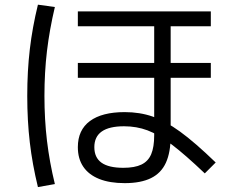

<svg xmlns="http://www.w3.org/2000/svg" viewBox="-20 -757 978 808"><path d="M307.6 -137.7Q307.6 -210 358.4 -247.6Q409.2 -285.2 504.9 -285.2Q568.4 -285.2 622.1 -266.6Q675.8 -248 737.8 -203.1Q799.8 -158.2 887.7 -73.2L841.8 -27.3Q758.8 -106.4 702.6 -148.9Q646.5 -191.4 600.6 -208.5Q554.7 -225.6 502 -225.6Q439.5 -225.6 408.2 -203.6Q377 -181.6 377 -137.7Q377 -93.8 407.2 -72.3Q437.5 -50.8 499 -50.8Q546.9 -50.8 575.2 -64.5Q603.5 -78.1 616.2 -107.9Q628.9 -137.7 628.9 -187.5V-646.5H307.6V-709H867.2V-646.5H698.2V-184.6Q698.2 -116.2 678.2 -72.3Q658.2 -28.3 615.2 -7.3Q572.3 13.7 504.9 13.7Q441.4 13.7 397.5 -3.9Q353.5 -21.5 330.6 -55.2Q307.6 -88.9 307.6 -137.7ZM307.6 -492.2H867.2V-429.7H307.6ZM94.7 -353.5Q94.7 -458 105.5 -549.8Q116.2 -641.6 139.6 -737.3L210.9 -727.5Q188.5 -632.8 177.7 -542.5Q167 -452.1 167 -353.5Q167 -254.9 177.7 -164.6Q188.5 -74.2 210.9 17.6L139.6 30.3Q116.2 -65.4 105.5 -157.2Q94.7 -249 94.7 -353.5Z"/></svg>

Font: Pretendard JP Variable
Style: Regular
Weight: 400
Designer: Base glyphs from Inter by Rasmus Andersson; Hangul glyphs from Noto Sans CJK(Source Han Sans) by Jang Soo-young and Kang
Foundry: Kil Hyung-jin
Version: Version 1.307;Glyphs 3.2 (3192)